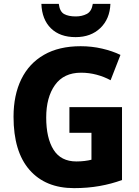

<svg xmlns="http://www.w3.org/2000/svg" viewBox="-20 -963 717 993"><path d="M339 -409H611V-32Q557 -12 495 -1Q433 10 363 10Q215 10 132.5 -84.5Q50 -179 50 -359Q50 -471 90 -553Q130 -635 207.5 -679.5Q285 -724 397 -724Q455 -724 508.5 -711.5Q562 -699 603 -679L552 -548Q519 -566 480 -576.5Q441 -587 399 -587Q310 -587 264.5 -523.5Q219 -460 219 -355Q219 -249 257 -188.5Q295 -128 375 -128Q397 -128 417.5 -130.5Q438 -133 453 -137V-276H339ZM551 -943Q548 -865 499 -818Q450 -771 371 -771Q290 -771 243.5 -816.5Q197 -862 194 -943H284Q289 -903 311.5 -890.5Q334 -878 372 -878Q404 -878 429 -891Q454 -904 460 -943Z"/></svg>

Font: Noto Sans Arabic SemCond ExtBd
Style: Regular
Weight: 800
Width: 4
Designer: Monotype Design Team, Nadine Chahine, Nizar Qandah and Khaled Hosny
Foundry: Monotype Imaging Inc.
Version: Version 2.012; ttfautohint (v1.8.4.7-5d5b)